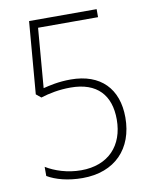

<svg xmlns="http://www.w3.org/2000/svg" viewBox="-82 -776 672 848"><g transform="rotate(-10 254.0 -352.0)"><path d="M243 -428C188 -428 147 -418 119 -411L141 -678H410V-714H107L80 -390L102 -372C140 -384 185 -393 236 -393C356 -393 413 -327 413 -219C413 -102 342 -25 220 -25C158 -25 102 -44 63 -68V-27C100 -5 155 10 220 10C366 10 452 -82 452 -221C452 -350 377 -428 243 -428Z"/></g></svg>

Font: Noto Sans Thai SemCond ExtLt
Style: Regular
Weight: 200
Width: 4
Designer: Monotype Design Team
Foundry: Monotype Imaging Inc.
Version: Version 2.002